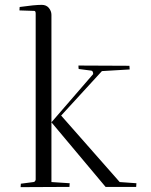

<svg xmlns="http://www.w3.org/2000/svg" viewBox="-20 -770 622 791"><path d="M191.9 -266.1V-20L267.1 -15.1Q267.1 -14.6 266.6 -7.6Q266.1 -0.5 266.1 0L64.9 1Q64.9 -1.5 65.4 -6.1Q65.9 -10.7 65.9 -13.2L118.2 -20Q125 -21 127 -29.8V-713.9Q127 -725.1 121.1 -725.1L60.1 -727.1L61 -741.2Q122.6 -750 151.9 -750Q170.9 -750 181.4 -737.1Q191.9 -724.1 191.9 -709V-266.1L363.8 -464.8Q363.8 -478 356 -479L304.2 -485.8Q303.2 -490.7 303.2 -500L513.2 -499Q513.2 -498.5 513.7 -491.5Q514.2 -484.4 514.2 -483.9L399.9 -477.1L231.9 -293.9L473.1 -20L542 -15.1Q542 -14.6 541.5 -7.6Q541 -0.5 541 0H415Z"/></svg>

Font: Antic Didone
Style: Regular
Weight: 400
Designer: Santiago Orozco
Foundry: Santiago Orozco
Version: Version 2.000